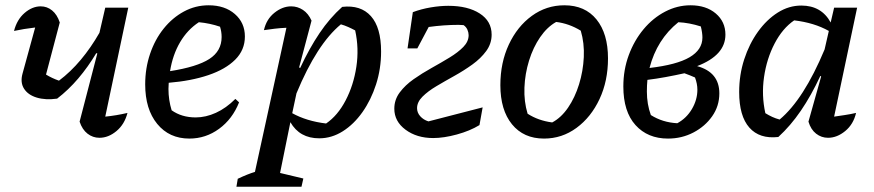

<svg xmlns="http://www.w3.org/2000/svg" viewBox="-20 -514 3303 726"><path d="M196 -141Q152 -135 119 -145Q86 -155 71 -178.5Q56 -202 65 -235L113 -410Q70 -405 33 -397Q44 -440 73 -465Q102 -490 134 -490Q158 -490 177 -474.5Q196 -459 206 -429L154 -232Q177 -218 203 -209Q247 -242 285.5 -288Q324 -334 356 -390L378 -485H465L378 -73Q419 -77 462 -87Q451 -44 420.5 -18.5Q390 7 356 7Q331 7 311 -8.5Q291 -24 281 -54L348 -312L344 -313Q313 -261 276 -217.5Q239 -174 196 -141Z M696 10Q620 10 574.5 -45.5Q529 -101 529 -195Q529 -256 547.5 -310.5Q566 -365 599 -406Q632 -447 675.5 -470.5Q719 -494 769 -494Q830 -494 868 -461Q906 -428 906 -376Q906 -325 869.5 -288.5Q833 -252 768 -230Q703 -208 618 -201Q617 -190 617 -178Q617 -136 629 -97Q667 -70 720 -70Q758 -70 796.5 -87.5Q835 -105 870 -140L884 -127Q859 -64 808.5 -27Q758 10 696 10ZM818 -374Q818 -394 812 -413Q774 -426 732 -430Q689 -402 661 -354.5Q633 -307 623 -245Q725 -261 771.5 -291Q818 -321 818 -374Z M874 192 879 162Q917 144 944 136L1063 -409Q1040 -408 1019 -405.5Q998 -403 978 -400Q987 -441 1017.5 -465.5Q1048 -490 1081 -490Q1105 -490 1125.5 -476.5Q1146 -463 1158 -436L1111 -259L1115 -257Q1150 -332 1188.5 -389Q1227 -446 1274 -488Q1344 -496 1382.5 -453Q1421 -410 1421 -319Q1421 -254 1402 -195Q1383 -136 1350.5 -90Q1318 -44 1276 -17.5Q1234 9 1187 9Q1113 9 1078 -52L1039 140L1127 161L1120 192ZM1085 -86Q1139 -56 1213 -47Q1257 -77 1287 -134.5Q1317 -192 1327.5 -261.5Q1338 -331 1323 -399Q1310 -406 1296.5 -412Q1283 -418 1269 -422Q1178 -347 1101 -161Z M1618 8Q1556 8 1513.5 -23.5Q1471 -55 1471 -103Q1471 -137 1491.5 -164.5Q1512 -192 1544 -214.5Q1576 -237 1612 -257Q1648 -277 1680 -296.5Q1712 -316 1732 -336.5Q1752 -357 1752 -381Q1752 -391 1747.5 -401.5Q1743 -412 1733 -419Q1724 -420 1714 -420Q1659 -420 1601 -412L1558 -331H1521L1541 -468Q1573 -480 1608.5 -486Q1644 -492 1675 -492Q1749 -492 1794 -463Q1839 -434 1839 -383Q1839 -349 1818.5 -321Q1798 -293 1766 -270Q1734 -247 1698 -227Q1662 -207 1630 -188Q1598 -169 1577.5 -148.5Q1557 -128 1557 -105Q1557 -88 1569 -74.5Q1581 -61 1600 -55L1805 -108L1793 -41Q1757 -19 1707.5 -5.5Q1658 8 1618 8Z M2037 10Q1960 10 1916 -44Q1872 -98 1872 -192Q1872 -277 1904 -345.5Q1936 -414 1991 -454Q2046 -494 2114 -494Q2192 -494 2235.5 -440.5Q2279 -387 2279 -293Q2279 -208 2247 -139.5Q2215 -71 2160 -30.5Q2105 10 2037 10ZM2068 -51Q2102 -69 2128 -107Q2154 -145 2169.5 -195Q2185 -245 2187.5 -298Q2190 -351 2176 -398Q2132 -425 2083 -431Q2049 -412 2022.5 -373.5Q1996 -335 1980.5 -285Q1965 -235 1963 -182.5Q1961 -130 1975 -84Q2015 -58 2068 -51Z M2506 10Q2429 10 2383 -41Q2337 -92 2337 -187Q2337 -250 2357.5 -305.5Q2378 -361 2413.5 -403.5Q2449 -446 2495 -470Q2541 -494 2591 -494Q2650 -494 2686.5 -463Q2723 -432 2723 -383Q2723 -305 2616 -264Q2700 -241 2700 -161Q2700 -113 2673 -74.5Q2646 -36 2602 -13Q2558 10 2506 10ZM2636 -372Q2636 -390 2630 -414Q2586 -428 2545 -430Q2464 -365 2436 -257Q2539 -269 2587.5 -297.5Q2636 -326 2636 -372ZM2426 -168Q2426 -120 2441 -79Q2485 -51 2541 -48Q2576 -67 2596.5 -102Q2617 -137 2617 -175Q2617 -197 2608 -221Q2590 -229 2568 -237Q2532 -229 2496.5 -222.5Q2461 -216 2428 -212Q2426 -191 2426 -168ZM2518 -37Q2521 -38 2523 -39Z M2923 4Q2852 12 2813.5 -31.5Q2775 -75 2775 -166Q2775 -231 2794 -289.5Q2813 -348 2846 -394Q2879 -440 2921 -466.5Q2963 -493 3010 -493Q3086 -493 3121 -429L3134 -485H3221L3134 -73Q3154 -76 3174.5 -79Q3195 -82 3217 -87Q3207 -44 3176 -18.5Q3145 7 3111 7Q3086 7 3066 -8.5Q3046 -24 3037 -54L3085 -225L3082 -227Q3047 -152 3008 -95Q2969 -38 2923 4ZM2874 -86Q2887 -78 2900 -72Q2913 -66 2928 -62Q3019 -138 3098 -327L3114 -397Q3059 -428 2983 -437Q2939 -407 2909 -349.5Q2879 -292 2869 -222.5Q2859 -153 2874 -86Z"/></svg>

Font: Piazzolla Medium
Style: Italic
Weight: 500
Italic angle: -11.3°
Designer: Juan Pablo del Peral
Foundry: Huerta Tipografica
Version: Version 1.330